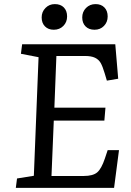

<svg xmlns="http://www.w3.org/2000/svg" viewBox="-20 -916 640 936"><path d="M247.1 -896Q275.4 -896 291.3 -879.6Q307.1 -863.3 307.1 -835.9Q307.1 -808.1 288.8 -789.6Q270.5 -771 242.2 -771Q215.3 -771 199.2 -787.4Q183.1 -803.7 183.1 -831.1Q183.1 -858.4 201.7 -877.2Q220.2 -896 247.1 -896ZM445.8 -896Q473.1 -896 489 -879.6Q504.9 -863.3 504.9 -835.9Q504.9 -808.1 486.8 -789.6Q468.8 -771 440.9 -771Q413.1 -771 397 -787.4Q380.9 -803.7 380.9 -831.1Q380.9 -858.4 399.4 -877.2Q418 -896 445.8 -896ZM168 -637.2 82 -653.8 87.9 -700.2H542L556.2 -532.2L501 -522.9L490.2 -559.1Q480 -593.3 470.5 -609.6Q460.9 -626 443.1 -634.5Q425.3 -643.1 394 -643.1H254.9L245.1 -391.1H494.1L488.8 -328.1H242.2L231 -58.1H388.2Q433.1 -58.1 453.9 -75.7Q474.6 -93.3 491.2 -143.1L504.9 -184.1H560.1L536.1 0H57.1L63 -45.9L145 -59.1Z"/></svg>

Font: Literata Book
Style: Italic
Weight: 400
Italic angle: -3°
Designer: Latin by Veronika Burian and Jose Scaglione. Greek by Irene Vlachou. Cyrillic by Vera Evstafieva
Foundry: TypeTogether
Version: Version 1.003;PS 001.003;hotconv 1.0.88;makeotf.lib2.5.64775